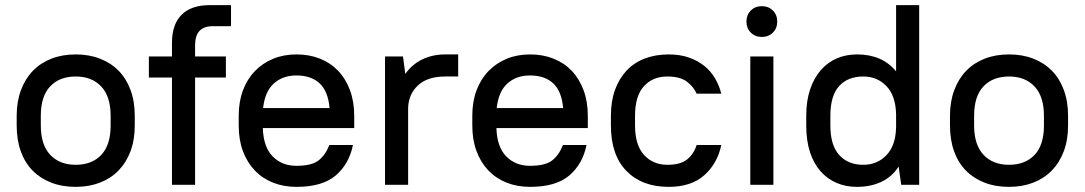

<svg xmlns="http://www.w3.org/2000/svg" viewBox="-20 -720 4226 748"><path d="M275 8Q222 8 179.5 -8.5Q137 -25 107 -55.5Q77 -86 61 -130.5Q45 -175 45 -231V-269Q45 -324 61.5 -368.5Q78 -413 108 -444Q138 -475 180.5 -491.5Q223 -508 275 -508Q327 -508 369.5 -491.5Q412 -475 442 -444.5Q472 -414 488.5 -369.5Q505 -325 505 -269V-231Q505 -175 488.5 -131Q472 -87 442 -56Q412 -25 369.5 -8.5Q327 8 275 8ZM275 -78Q338 -78 374.5 -116.5Q411 -155 411 -231V-269Q411 -344 374.5 -383Q338 -422 275 -422Q212 -422 175.5 -383.5Q139 -345 139 -269V-231Q139 -156 175.5 -117Q212 -78 275 -78Z M560 -500H650V-553Q650 -625 687.5 -662.5Q725 -700 797 -700H880V-618H809Q740 -618 740 -544V-500H860V-418H740V0H650V-418H560Z M1135 8Q1085 8 1043.5 -8.5Q1002 -25 972.5 -56Q943 -87 926.5 -131Q910 -175 910 -231V-269Q910 -324 926.5 -368Q943 -412 973 -443Q1003 -474 1044 -491Q1085 -508 1135 -508Q1185 -508 1226.5 -491.5Q1268 -475 1297.5 -444Q1327 -413 1343.5 -368.5Q1360 -324 1360 -269V-221H1004Q1006 -148 1042 -111Q1078 -74 1135 -74Q1194 -74 1221 -95Q1248 -116 1263 -155H1355Q1340 -81 1288 -36.5Q1236 8 1135 8ZM1135 -426Q1081 -426 1046.5 -394.5Q1012 -363 1005 -299H1264Q1258 -365 1225 -395.5Q1192 -426 1135 -426Z M1480 -500H1550L1559 -432Q1585 -469 1625 -488.5Q1665 -508 1715 -508H1765V-422H1715Q1646 -422 1609 -388Q1572 -354 1570 -300V0H1480Z M2045 8Q1995 8 1953.5 -8.5Q1912 -25 1882.5 -56Q1853 -87 1836.5 -131Q1820 -175 1820 -231V-269Q1820 -324 1836.5 -368Q1853 -412 1883 -443Q1913 -474 1954 -491Q1995 -508 2045 -508Q2095 -508 2136.5 -491.5Q2178 -475 2207.5 -444Q2237 -413 2253.5 -368.5Q2270 -324 2270 -269V-221H1914Q1916 -148 1952 -111Q1988 -74 2045 -74Q2104 -74 2131 -95Q2158 -116 2173 -155H2265Q2250 -81 2198 -36.5Q2146 8 2045 8ZM2045 -426Q1991 -426 1956.5 -394.5Q1922 -363 1915 -299H2174Q2168 -365 2135 -395.5Q2102 -426 2045 -426Z M2585 8Q2481 8 2420.5 -54Q2360 -116 2360 -231V-269Q2360 -326 2376 -370Q2392 -414 2421 -445Q2450 -476 2492 -492Q2534 -508 2585 -508Q2629 -508 2663.5 -496Q2698 -484 2723.5 -463.5Q2749 -443 2765.5 -415Q2782 -387 2790 -355H2694Q2683 -381 2656.5 -401.5Q2630 -422 2580 -422Q2523 -422 2488.5 -384Q2454 -346 2454 -269V-231Q2454 -155 2489 -116.5Q2524 -78 2580 -78Q2631 -78 2657 -99Q2683 -120 2694 -155H2790Q2775 -83 2724 -37.5Q2673 8 2585 8Z M2903 -500H2993V0H2903ZM2948 -576Q2922 -576 2905 -593Q2888 -610 2888 -636Q2888 -662 2905 -679Q2922 -696 2948 -696Q2974 -696 2991 -679Q3008 -662 3008 -636Q3008 -610 2991 -593Q2974 -576 2948 -576Z M3318 8Q3275 8 3239 -7.5Q3203 -23 3176.5 -53Q3150 -83 3135.5 -127.5Q3121 -172 3121 -231V-269Q3121 -327 3136 -371.5Q3151 -416 3177.5 -446.5Q3204 -477 3240 -492.5Q3276 -508 3319 -508Q3417 -508 3471 -442V-700H3561V0H3491L3481 -71Q3455 -31 3413.5 -11.5Q3372 8 3318 8ZM3343 -78Q3397 -78 3433 -115Q3469 -152 3471 -223V-276Q3469 -348 3433 -385Q3397 -422 3343 -422Q3283 -422 3249 -384.5Q3215 -347 3215 -269V-231Q3215 -154 3249.5 -116Q3284 -78 3343 -78Z M3911 8Q3858 8 3815.5 -8.5Q3773 -25 3743 -55.5Q3713 -86 3697 -130.5Q3681 -175 3681 -231V-269Q3681 -324 3697.5 -368.5Q3714 -413 3744 -444Q3774 -475 3816.5 -491.5Q3859 -508 3911 -508Q3963 -508 4005.5 -491.5Q4048 -475 4078 -444.5Q4108 -414 4124.5 -369.5Q4141 -325 4141 -269V-231Q4141 -175 4124.5 -131Q4108 -87 4078 -56Q4048 -25 4005.5 -8.5Q3963 8 3911 8ZM3911 -78Q3974 -78 4010.5 -116.5Q4047 -155 4047 -231V-269Q4047 -344 4010.5 -383Q3974 -422 3911 -422Q3848 -422 3811.5 -383.5Q3775 -345 3775 -269V-231Q3775 -156 3811.5 -117Q3848 -78 3911 -78Z"/></svg>

Font: Retni Sans Medium
Style: Regular
Weight: 500
Designer: Vitaly Kuzmin
Foundry: ParaType Ltd.
Version: Version 1.00;March 2, 2019;FontCreator 11.5.0.2425 64-bit; t